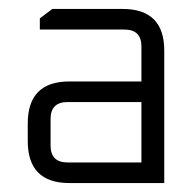

<svg xmlns="http://www.w3.org/2000/svg" viewBox="-20 -710 439 429"><path d="M42 -395V-434Q42 -528 135 -528H296V-606Q296 -644 258 -644H69V-669L97 -690H254Q347 -690 347 -597V-301H135Q42 -301 42 -395ZM93 -385Q93 -347 131 -347H296V-482H131Q93 -482 93 -444Z"/></svg>

Font: Oxanium Light
Style: Regular
Weight: 300
Designer: Severin Meyer
Version: Version 1.000